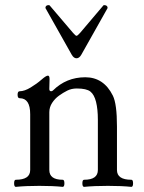

<svg xmlns="http://www.w3.org/2000/svg" viewBox="-20 -727 562 751"><path d="M35.2 0ZM437.5 -62Q437.5 -23.9 493.7 -23.9Q500.5 -23.9 500.5 -10Q500.5 3.9 493.7 3.9Q456.1 0 402.1 0Q348.1 0 309.1 3.9Q302.2 3.9 302.2 -10Q302.2 -23.9 309.1 -23.9Q362.8 -23.9 362.8 -62V-258.8Q362.8 -299.8 355.7 -328.4Q348.6 -356.9 333.5 -368.9Q318.4 -380.9 280.3 -380.9Q259.8 -380.9 243.2 -372.6Q226.6 -364.3 210.7 -352.8Q194.8 -341.3 183.8 -324.5Q172.9 -307.6 172.9 -288.1V-62Q172.9 -23.9 225.1 -23.9Q231.9 -23.9 231.9 -10Q231.9 3.9 225.1 3.9Q187.5 0 134 0Q80.6 0 42 3.9Q35.2 3.9 35.2 -10Q35.2 -23.9 42 -23.9Q98.1 -23.9 98.1 -62V-280.3Q98.1 -342.8 57.1 -342.8Q48.8 -342.8 48.8 -356.4Q48.8 -370.1 57.1 -370.1Q75.7 -370.1 99.9 -384.8Q124 -399.4 142.1 -415.3Q160.2 -431.2 167.5 -431.2Q174.3 -431.2 173.8 -416L172.9 -380.4Q172.4 -370.1 179.7 -370.1Q183.6 -370.1 187 -373Q239.3 -424.8 313.5 -424.8Q385.7 -424.8 421.4 -353Q437.5 -320.8 437.5 -231.9ZM399.9 -693.8 297.9 -512.7Q290 -499 279.3 -499Q268.6 -499 260.7 -512.7L158.7 -693.8Q158.7 -693.8 157.7 -695.8Q157.7 -707 170.9 -707Q173.3 -707 174.8 -705.1L265.1 -599.1Q275.4 -586.9 279.3 -586.9Q283.2 -586.9 293.9 -599.1L383.8 -705.1Q385.3 -707 386.7 -707Q400.9 -707 400.9 -695.8Q400.9 -695.8 399.9 -693.8Z"/></svg>

Font: Junicode
Style: Regular
Weight: 400
Designer: Peter S. Baker
Foundry: Briery Creek Software
Version: Version 0.7.2